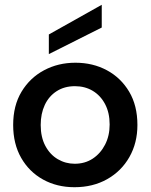

<svg xmlns="http://www.w3.org/2000/svg" viewBox="-20 -770 629 802"><path d="M291 12Q218 12 160 -20Q102 -52 68.5 -110.5Q35 -169 35 -248Q35 -329 70 -387Q105 -445 164 -476.5Q223 -508 295 -508Q368 -508 426.5 -476.5Q485 -445 519.5 -387Q554 -329 554 -248Q554 -173 520.5 -114Q487 -55 427.5 -21.5Q368 12 291 12ZM292 -86Q335 -86 367.5 -107.5Q400 -129 419 -166Q438 -203 438 -250Q438 -299 419 -335Q400 -371 367.5 -390.5Q335 -410 293 -410Q249 -410 216.5 -389Q184 -368 167 -331.5Q150 -295 150 -248Q150 -197 169.5 -160.5Q189 -124 221.5 -105Q254 -86 292 -86ZM184 -544V-626L405 -750V-655Z"/></svg>

Font: Rethink Sans SemiBold
Style: Regular
Weight: 600
Designer: The Rethink Sans project authors (Hans Thiessen). DM Sans designed by Colophon Foundry.
Foundry: Rethink Communications LLC
Version: Version 1.001